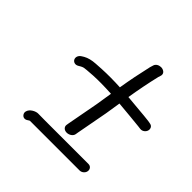

<svg xmlns="http://www.w3.org/2000/svg" viewBox="-175 -769 972 972"><g transform="rotate(45 311.0 -282.5)"><path d="M550.4 15.5C552.8 0.6 543 -12.5 527.4 -12.5H219.2C192.1 -12.5 174.4 -12.7 166.9 -13C152.4 -13.7 119 0.1 114.2 25.5C113 31.5 114.2 37.7 117.4 42.8C121 48.4 126.5 53.5 134.9 54C142.3 54.5 148.3 51.7 155 46.7C156.8 45.6 160.9 43.3 162.5 42.5H518.7C533.1 42.5 547.9 31.3 550.4 15.5ZM336.8 -46.5C354.7 -46.5 372.3 -58.4 374.7 -74L376.8 -86.9L408.5 -256.9L421.6 -339.8C468.5 -335.2 542.6 -329.1 570.4 -325.6L586 -323.6C603.2 -321.1 617.6 -333.7 621.2 -347.1C624.6 -359.7 619.2 -374.6 603.3 -377.3L586.5 -380.4L586.1 -380.4C534.6 -386.6 508.5 -387.1 430.4 -395.1C440.5 -457.1 452.2 -516.5 465.8 -573.8L470.9 -590.2L471 -591C474 -609.9 455.7 -619.4 439.9 -619.2C426.5 -619 409.2 -611.6 405.6 -594.8L400.8 -579.2L400.7 -578.8C386.7 -518.8 375.1 -460.5 365.1 -399.4C320.3 -401.8 275.9 -402.1 235.2 -400L193.7 -397.5C168 -395.9 146.1 -390.7 128.2 -380.6L127.9 -380.4L117.4 -373.9C100 -363.2 97 -346.3 103 -335.1C108.5 -324.9 123.4 -318 139.2 -327.5L151.1 -334.4C155.6 -336.9 160.7 -339 166.4 -340.4C170.8 -341.4 191.9 -343.6 226.8 -345.7C263.9 -347.7 304.2 -347.3 356.3 -344.4L342.5 -257.1L310.8 -87.1L308.7 -74C306.4 -59.6 317.9 -46.5 336.8 -46.5Z"/></g></svg>

Font: MewTooHand
Style: BdWideIta
Weight: 400
Designer: Mew Too, Robert Jablonski
Version: Version 0.77